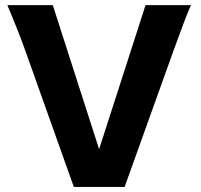

<svg xmlns="http://www.w3.org/2000/svg" viewBox="-20 -733 788 753"><path d="M660.6 -534.7 468.8 0H269.5L79.1 -534.7Q63 -579.6 48.3 -616.5Q33.7 -653.3 22.5 -680.2L8.8 -712.9H187L368.7 -147.9L550.8 -712.9H729Q715.8 -683.1 701.2 -644.8Q686.5 -606.4 660.6 -534.7Z"/></svg>

Font: Lesson One Extra
Style: Regular
Weight: 800
Designer: But Ko, Victor Gaultney, Annie Olsen, Julie Remington, Don Collingsworth, Eric Hays, Becca Hirsbrunner
Version: Version 1.100